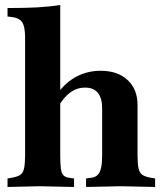

<svg xmlns="http://www.w3.org/2000/svg" viewBox="-20 -742 642 765"><path d="M10 3V-31L28 -34Q50 -38 61 -45.5Q72 -53 76 -71.5Q80 -90 80 -124V-593Q80 -637 67.5 -654.5Q55 -672 21 -675L10 -676V-710Q78 -710 126 -712.5Q174 -715 220 -722V-124Q220 -89 222.5 -70.5Q225 -52 232.5 -44Q240 -36 253 -34L275 -31V3L136 0ZM323 3V-31L345 -34Q360 -36 369.5 -45.5Q379 -55 383 -74.5Q387 -94 387 -124V-310Q387 -351 370 -372Q353 -393 319 -393Q287 -393 260.5 -374Q234 -355 211 -315V-372Q244 -416 287 -438Q330 -460 381 -460Q449 -460 488.5 -423Q528 -386 528 -324V-124Q528 -90 532 -71.5Q536 -53 547 -45.5Q558 -38 580 -34L598 -31V3L462 0Z"/></svg>

Font: Baskervville SC
Style: Regular
Weight: 400
Designer: Alexis Faudot, Rémi Forte, Morgane Pierson, Rafael Ribas, Tanguy Vanlaeys, Rosalie Wagner, Thomas Huot-Marchand
Foundry: ANRT
Version: Version 1.100